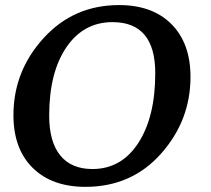

<svg xmlns="http://www.w3.org/2000/svg" viewBox="-20 -723 827 753"><path d="M314.9 9.8Q183.6 9.8 108.2 -64.7Q32.7 -139.2 32.7 -271.5Q32.7 -443.4 150.6 -573.2Q268.6 -703.1 446.8 -703.1Q578.1 -703.1 652.6 -628.2Q727.1 -553.2 727.1 -421.4Q727.1 -250.5 611.6 -120.4Q496.1 9.8 314.9 9.8ZM342.3 -60.1Q456.1 -60.1 522.5 -162.4Q588.9 -264.6 588.9 -436Q588.9 -636.2 421.4 -636.2Q307.1 -636.2 240 -537.1Q172.9 -438 172.9 -269.5Q172.9 -167 216.3 -113.5Q259.8 -60.1 342.3 -60.1Z"/></svg>

Font: Kelvinch
Style: Bold Italic
Weight: 700
Italic angle: -10°
Designer: Paul James Miller
Foundry: High-Logic / Made with FontCreator
Version: Version 3.30 September 23, 2016